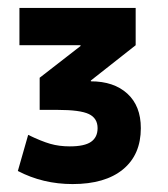

<svg xmlns="http://www.w3.org/2000/svg" viewBox="-20 -750 423 484"><path d="M163 -286Q88 -286 25 -319L51 -410Q84 -394 106.5 -387.5Q129 -381 156 -381Q193 -381 209.5 -392.5Q226 -404 226 -427Q226 -452 204 -462.5Q182 -473 125 -473H80V-554L183 -634V-636H29V-730H322V-636L209 -547V-545Q267 -545 301 -514Q335 -483 335 -427Q335 -360 290 -323Q245 -286 163 -286Z"/></svg>

Font: M PLUS 1 SemiBold
Style: Regular
Weight: 600
Designer: Coji Morishita
Foundry: UNDERFOREST DESIGN
Version: Version 1.001